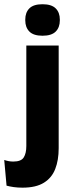

<svg xmlns="http://www.w3.org/2000/svg" viewBox="-65 -707 348 908"><path d="M59.5 -82V-491.5H212.5V-82ZM136 -538Q93.5 -538 74 -557.8Q54.5 -577.5 54.5 -611V-614.5Q54.5 -648 74 -667.5Q93.5 -687 136 -687Q178.5 -687 198.2 -667.5Q218 -648 218 -614.5V-611Q218 -577 198.2 -557.5Q178.5 -538 136 -538ZM41.5 180.5Q19 180.5 -0.2 177.8Q-19.5 175 -34 171L-45 49.5Q-35 53 -24.2 55Q-13.5 57 -2 57Q35 57 47.2 37.5Q59.5 18 59.5 -16.5V-111.5H212.5V-6Q212.5 50.5 196.2 92.2Q180 134 142.5 157.2Q105 180.5 41.5 180.5Z"/></svg>

Font: Anek Bangla Medium
Style: Bold
Weight: 700
Version: Version 1.003